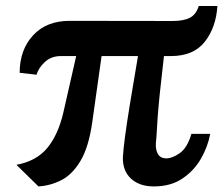

<svg xmlns="http://www.w3.org/2000/svg" viewBox="-20 -626 760 654"><path d="M36 -64.5Q104.5 -77.5 141.2 -122.2Q178 -167 195.5 -241.5L239.5 -435H187.5Q154.5 -435 132.8 -414.8Q111 -394.5 104.5 -371.5L47 -378Q47 -456 92.5 -505.5Q138 -555 217 -555L567.5 -554.5Q605.5 -554.5 626.8 -565.5Q648 -576.5 657 -605.5H720.5Q716 -533 677.8 -484Q639.5 -435 562 -435H538.5Q529.5 -358.5 524.5 -309.2Q519.5 -260 517.2 -229Q515 -198 514 -177.8Q513 -157.5 511 -139Q509.5 -115.5 518 -101.2Q526.5 -87 545.5 -86.5Q567 -86.5 592.5 -104.5Q618 -122.5 632 -170H696Q688 -126.5 664.5 -85.5Q641 -44.5 601.2 -17.8Q561.5 9 504 9Q455 9 426.2 -17.5Q397.5 -44 398.5 -90.5Q400.5 -120.5 406 -161.8Q411.5 -203 422 -268Q432.5 -333 450 -435H326L294.5 -211.5Q282.5 -125.5 254.5 -78.5Q226.5 -31.5 189.2 -12.5Q152 6.5 111 9Z"/></svg>

Font: Merriweather
Style: Bold
Weight: 700
Designer: Eben Sorkin
Foundry: Eben Sorkin
Version: Version 2.100; ttfautohint (v1.7.19-72a1) -l 8 -r 50 -G 200 